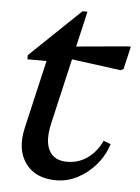

<svg xmlns="http://www.w3.org/2000/svg" viewBox="-48 -642 506 693"><g transform="rotate(5 205.5 -296.0)"><path d="M181 12Q106 12 70 -37.5Q34 -87 52 -166L122 -469L152 -414H40V-429L223 -604H241L146 -192Q131 -128 149 -93Q167 -58 215 -58Q255 -58 287.5 -80.5Q320 -103 340 -145L366 -135Q352 -92 323.5 -59Q295 -26 258 -7Q221 12 181 12ZM379 -404 155 -434 164 -471 396 -492H408L389 -410Z"/></g></svg>

Font: Platypi Light
Style: Italic
Weight: 300
Italic angle: -13°
Designer: David Sargent
Foundry: Bolt Cutter Type
Version: Version 1.200